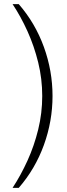

<svg xmlns="http://www.w3.org/2000/svg" viewBox="-20 -755 326 932"><path d="M71 -735Q151 -643 193 -527Q235 -411 235 -289Q235 -167 193 -51Q151 65 71 157H41Q81 96 113.5 24.5Q146 -47 165.5 -126.5Q185 -206 185 -289Q185 -372 165.5 -451.5Q146 -531 113.5 -603Q81 -675 41 -735Z"/></svg>

Font: Archivo ExtraCondensed Thin
Style: Regular
Weight: 250
Width: 2
Designer: Hector Gatti
Foundry: Omnibus-Type
Version: Version 2.001